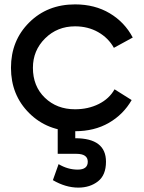

<svg xmlns="http://www.w3.org/2000/svg" viewBox="-20 -585 655 875"><path d="M221 236 247 163Q289 188 334 188Q380 188 380 152Q380 116 328 116H243V-16H323V45Q463 45 463 152Q463 213 426.5 241.5Q390 270 337 270Q279 270 221 236ZM502 -178 580 -129Q542 -63 476 -25Q410 13 322 13Q196 13 113 -69.5Q30 -152 30 -276Q30 -400 113 -482.5Q196 -565 322 -565Q412 -565 480 -524.5Q548 -484 585 -414L499 -367Q474 -412 427.5 -438.5Q381 -465 322 -465Q241 -465 185.5 -410Q130 -355 130 -276Q130 -192 184.5 -139.5Q239 -87 322 -87Q382 -87 430 -111Q478 -135 502 -178Z"/></svg>

Font: Edgecutting Lite Medium
Style: Medium
Weight: 500
Designer: RandomMaerks (Nguyen Gia Bao)
Version: Version 1.0